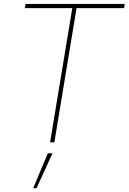

<svg xmlns="http://www.w3.org/2000/svg" viewBox="-20 -748 676 1009"><path d="M110.4 -705.1 114.3 -727.5H635.7L631.8 -705.1H382.3L265.6 0H243.2L359.9 -705.1ZM154.3 241.2 231.4 57.6H255.9L171.9 241.2Z"/></svg>

Font: Inter 28pt Thin
Style: Italic
Weight: 250
Italic angle: -9.3988°
Designer: Rasmus Andersson
Foundry: rsms
Version: Version 4.001;git-66647c0bb